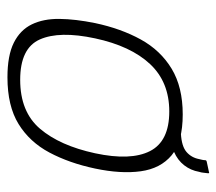

<svg xmlns="http://www.w3.org/2000/svg" viewBox="-54 -536 595 528"><g transform="rotate(90 244.0 -272.5)"><path d="M193 5Q133 5 98 -12.5Q63 -30 47.5 -62Q32 -94 32.5 -138Q33 -182 44 -236Q59 -307 89 -361.5Q119 -416 169.5 -446.5Q220 -477 295 -477Q371 -477 407.5 -446.5Q444 -416 451.5 -361.5Q459 -307 444 -236Q429 -165 400 -110.5Q371 -56 321.5 -25.5Q272 5 193 5ZM200 -30Q288 -30 334.5 -84.5Q381 -139 402 -236Q423 -334 396 -387Q369 -440 287 -440Q206 -440 156.5 -387Q107 -334 86 -236Q65 -138 89 -84Q113 -30 200 -30ZM453 -549Q457 -551 457 -547Q456 -540 455.5 -534Q455 -528 453 -522Q449 -499 435 -481Q421 -463 398 -453Q375 -443 341 -441Q338 -441 339 -444L344 -469Q346 -472 348 -472Q383 -474 398.5 -487.5Q414 -501 418 -522Q419 -526 420 -530.5Q421 -535 421 -539Q421 -542 425 -543Z"/></g></svg>

Font: Glory ExtraLight
Style: Italic
Weight: 250
Italic angle: -12°
Version: Version 1.011